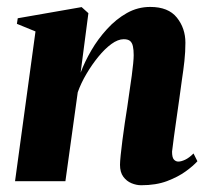

<svg xmlns="http://www.w3.org/2000/svg" viewBox="-20 -536 614 568"><path d="M218.5 -321Q230.5 -353 250.2 -387Q270 -421 296.8 -450.2Q323.5 -479.5 355.5 -497.5Q387.5 -515.5 424.5 -515.5Q478 -515.5 503.2 -484Q528.5 -452.5 528.5 -409.5Q528.5 -382.5 525.5 -355.2Q522.5 -328 518.2 -300.2Q514 -272.5 510.5 -244Q507 -218 502.5 -187.8Q498 -157.5 494.5 -130.8Q491 -104 489 -87.5Q489 -70 494.5 -64Q500 -58 507.5 -58Q516 -58 527.8 -63.5Q539.5 -69 552.5 -82L564 -59Q551.5 -45 529 -28.8Q506.5 -12.5 474 -0.2Q441.5 12 397.5 12Q383.5 12 369 6Q354.5 0 344.8 -13.2Q335 -26.5 335 -48.5Q335 -57.5 337 -77Q339 -96.5 342.2 -121.5Q345.5 -146.5 349.2 -172.2Q353 -198 356.5 -219.5Q360 -245 363.5 -268.5Q367 -292 369.8 -312.2Q372.5 -332.5 374 -348.2Q375.5 -364 375.5 -373Q375.5 -388.5 373.2 -399Q371 -409.5 364.8 -414.8Q358.5 -420 346 -420Q329 -420 309.5 -405.8Q290 -391.5 271 -368.2Q252 -345 235.8 -317.5Q219.5 -290 210 -263L173.5 0H24.5L85 -443L30 -465.5L32.5 -482L221.5 -515L241.5 -497Z"/></svg>

Font: Merriweather 144pt ExtraBold
Style: Italic
Weight: 800
Italic angle: -7.8°
Version: Version 2.101